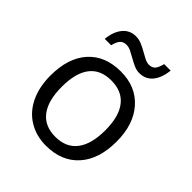

<svg xmlns="http://www.w3.org/2000/svg" viewBox="-203 -866 1009 1009"><g transform="rotate(45 302.0 -361.5)"><path d="M547.9 -268.1Q547.9 -137.2 481.9 -63.7Q416 9.8 299.8 9.8Q228 9.8 172.4 -23.9Q116.7 -57.6 86.4 -120.6Q56.2 -183.6 56.2 -268.1Q56.2 -398.9 121.6 -471.9Q187 -544.9 303.2 -544.9Q415.5 -544.9 481.7 -470.2Q547.9 -395.5 547.9 -268.1ZM140.1 -268.1Q140.1 -165.5 181.2 -111.8Q222.2 -58.1 301.8 -58.1Q381.3 -58.1 422.6 -111.6Q463.9 -165 463.9 -268.1Q463.9 -370.1 422.6 -423.1Q381.3 -476.1 300.8 -476.1Q221.2 -476.1 180.7 -423.8Q140.1 -371.6 140.1 -268.1ZM377.4 -606.9Q356.4 -606.9 336.4 -616Q316.4 -625 297.1 -636Q277.8 -647 260 -656Q242.2 -665 225.6 -665Q201.2 -665 188.7 -650.4Q176.3 -635.7 169.4 -606H121.6Q127.9 -665 156 -698.5Q184.1 -731.9 228.5 -731.9Q251 -731.9 272 -722.9Q293 -713.9 312 -702.9Q331.1 -691.9 348.6 -682.9Q366.2 -673.8 381.8 -673.8Q405.8 -673.8 417.5 -688.2Q429.2 -702.6 436.5 -732.9H484.9Q478.5 -673.8 450.9 -640.4Q423.3 -606.9 377.4 -606.9Z"/></g></svg>

Font: HunimalSansv1.5
Style: Regular
Weight: 400
Foundry: Ascender Corporation
Version: Version 1.10